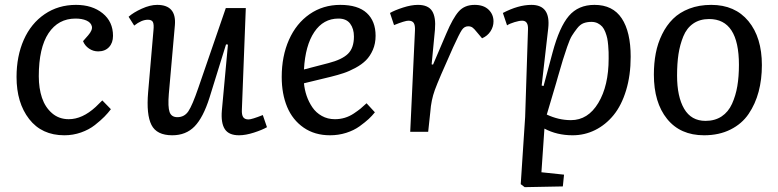

<svg xmlns="http://www.w3.org/2000/svg" viewBox="-20 -541 3194 788"><path d="M292 -521Q358.4 -521 401.1 -486.6Q443.8 -452.1 443.8 -394Q443.8 -365.2 427.5 -347.7Q411.1 -330.1 382.8 -330.1Q362.3 -330.1 345.2 -341.8Q328.1 -353.5 320.8 -372.1L341.8 -396Q360.8 -418 356.9 -433.3Q353 -448.7 334.7 -456.8Q316.4 -464.8 290 -464.8Q219.2 -464.8 179.2 -404.8Q139.2 -344.7 139.2 -228Q139.2 -178.7 152.3 -139.6Q165.5 -100.6 193.8 -76.2Q222.2 -51.8 262.2 -51.8Q317.9 -51.8 372.6 -102.1Q379.4 -108.4 399.9 -128.9L435.1 -92.8Q423.3 -77.1 408.4 -62Q393.6 -46.9 369.4 -27.8Q345.2 -8.8 312.5 2.7Q279.8 14.2 244.1 14.2Q151.4 14.2 99.6 -52.5Q47.9 -119.1 47.9 -225.1Q47.9 -310.5 77.6 -377.7Q107.4 -444.8 163.3 -482.9Q219.2 -521 292 -521Z M507.8 -472.2Q527.3 -489.7 561.8 -505.4Q596.2 -521 625 -521Q704.6 -521 697.8 -438L672.9 -155.8Q668.5 -102.1 676 -81.1Q683.6 -60.1 708 -60.1Q736.8 -60.1 753.2 -84.5Q769.5 -108.9 793.9 -180.2L906.7 -507.8H988.8L972.7 -90.8Q971.7 -69.8 978 -60.3Q984.4 -50.8 1000 -50.8Q1013.2 -50.8 1058.6 -68.8L1075.7 -19Q1056.2 -7.8 1022.2 3.2Q988.3 14.2 960.9 14.2Q918.9 14.2 902.6 -11.2Q886.2 -36.6 890.6 -87.9L915.5 -357.9L907.7 -358.9L839.8 -140.1Q814 -58.6 778.6 -22.2Q743.2 14.2 687 14.2Q623 14.2 601.6 -28.3Q580.1 -70.8 587.9 -162.1L609.9 -417Q612.3 -440.4 607.7 -450.2Q603 -460 586.9 -460Q561 -460 530.8 -436Z M1376.5 -521Q1449.2 -521 1485.4 -487.5Q1521.5 -454.1 1521.5 -394Q1521.5 -362.3 1510.3 -336.4Q1499 -310.5 1481.9 -293.5Q1464.8 -276.4 1439 -262.5Q1413.1 -248.5 1390.4 -241Q1367.7 -233.4 1338.4 -226.1L1227.5 -199.2Q1230 -172.9 1238.5 -147.7Q1247.1 -122.6 1262 -100.6Q1276.9 -78.6 1300.8 -65.2Q1324.7 -51.8 1354.5 -51.8Q1375.5 -51.8 1395 -57.6Q1414.6 -63.5 1432.4 -75.4Q1450.2 -87.4 1459.7 -95.2Q1469.2 -103 1484.4 -117.2L1518.6 -80.1Q1507.3 -65.9 1493.2 -52.7Q1479 -39.6 1455.8 -22.7Q1432.6 -5.9 1400.9 4.2Q1369.1 14.2 1334.5 14.2Q1271.5 14.2 1226.1 -17.3Q1180.7 -48.8 1158.4 -102.3Q1136.2 -155.8 1136.2 -225.1Q1136.2 -310.5 1166 -377.7Q1195.8 -444.8 1250.7 -482.9Q1305.7 -521 1376.5 -521ZM1432.6 -391.1Q1432.6 -423.3 1417 -444.1Q1401.4 -464.8 1369.1 -464.8Q1307.1 -464.8 1270 -409.7Q1232.9 -354.5 1227.5 -255.9L1328.6 -282.2Q1383.8 -296.4 1408.2 -320.3Q1432.6 -344.2 1432.6 -391.1Z M1683.1 -416Q1684.1 -437.5 1678 -446.8Q1671.9 -456.1 1656.2 -456.1Q1642.1 -456.1 1597.2 -438L1580.6 -487.8Q1600.1 -499 1634 -510Q1668 -521 1695.3 -521Q1737.3 -521 1753.4 -495.8Q1769.5 -470.7 1765.1 -418.9L1751.5 -276.9L1757.3 -275.9L1811.5 -402.8Q1838.9 -467.3 1862.8 -494.1Q1886.7 -521 1928.2 -521Q1964.8 -521 1985.1 -501.5Q2005.4 -481.9 2005.4 -453.1Q2005.4 -431.6 1993.2 -412.6Q1981 -393.6 1958.5 -383.8L1935.5 -411.1Q1926.3 -422.9 1919.2 -428Q1912.1 -433.1 1901.4 -433.1Q1885.7 -433.1 1875.5 -418Q1865.2 -402.8 1839.4 -346.2Q1779.8 -213.4 1764.6 -171.6Q1749.5 -129.9 1746.1 -82L1737.3 0H1663.6Z M2147 -420.9Q2148.4 -456.1 2123 -456.1Q2111.3 -456.1 2091.8 -450.2Q2072.3 -444.3 2061 -437L2043.9 -487.8Q2107.4 -521 2161.1 -521Q2240.7 -521 2230 -424.8L2203.1 -189.9L2210.9 -188L2248 -326.2Q2275.9 -430.2 2314.7 -475.6Q2353.5 -521 2419.9 -521Q2495.1 -521 2531.7 -465.6Q2568.4 -410.2 2568.4 -308.1Q2568.4 -231.9 2549.6 -170.2Q2530.8 -108.4 2498.3 -68.6Q2465.8 -28.8 2422.6 -7.3Q2379.4 14.2 2330.1 14.2Q2265.6 14.2 2214.4 -13.2L2202.1 166L2294.9 175.8L2290 224.1L2133.3 227.1L2117.2 214.8L2135.3 -61ZM2407.2 -451.2Q2389.2 -451.2 2375 -445.8Q2360.8 -440.4 2348.4 -424.3Q2335.9 -408.2 2327.4 -394.5Q2318.8 -380.9 2307.6 -348.4Q2296.4 -315.9 2290 -294.7Q2283.7 -273.4 2270 -226.6Q2267.6 -217.8 2266.1 -212.9Q2264.6 -208 2262.5 -200.2Q2260.3 -192.4 2258.3 -186L2224.1 -70.8Q2272.9 -47.9 2323.2 -47.9Q2393.1 -47.9 2435.5 -118.4Q2478 -189 2478 -300.8Q2478 -316.9 2477.8 -327.1Q2477.5 -337.4 2476.1 -354.7Q2474.6 -372.1 2472.2 -383.8Q2469.7 -395.5 2464.4 -409.4Q2459 -423.3 2451.7 -431.6Q2444.3 -439.9 2433.1 -445.6Q2421.9 -451.2 2407.2 -451.2Z M2663.6 -234.9Q2663.6 -281.2 2671.4 -322.3Q2679.2 -363.3 2697.3 -400.1Q2715.3 -437 2742.2 -463.6Q2769 -490.2 2809.1 -505.6Q2849.1 -521 2898.9 -521Q2996.6 -521 3051.8 -454.1Q3106.9 -387.2 3106.9 -273.9Q3106.9 -214.8 3093.5 -164.6Q3080.1 -114.3 3052.5 -73.5Q3024.9 -32.7 2978 -9.3Q2931.2 14.2 2869.6 14.2Q2772 14.2 2717.8 -53Q2663.6 -120.1 2663.6 -234.9ZM2875.5 -44.9Q2914.1 -44.9 2941.7 -63.2Q2969.2 -81.5 2984.4 -115Q2999.5 -148.4 3006.1 -187.5Q3012.7 -226.6 3012.7 -274.9Q3012.7 -462.9 2890.6 -462.9Q2852.1 -462.9 2825.2 -444.3Q2798.3 -425.8 2784.4 -391.6Q2770.5 -357.4 2764.6 -318.8Q2758.8 -280.3 2758.8 -231Q2758.8 -144.5 2787.8 -94.7Q2816.9 -44.9 2875.5 -44.9Z"/></svg>

Font: Literata Book
Style: Italic
Weight: 400
Italic angle: -3°
Designer: Latin by Veronika Burian and Jose Scaglione. Greek by Irene Vlachou. Cyrillic by Vera Evstafieva
Foundry: TypeTogether
Version: Version 1.003;PS 001.003;hotconv 1.0.88;makeotf.lib2.5.64775